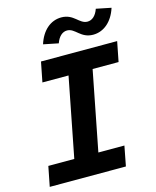

<svg xmlns="http://www.w3.org/2000/svg" viewBox="-136 -1044 925 1136"><g transform="rotate(-15 326.0 -475.5)"><path d="M25 0H491.5L515 -122H355.5L450.5 -608H609.5L633.5 -730H167L143 -608H303L208 -122H49ZM350 -951C284 -951 230 -904.5 205 -825L296.5 -806.5C311 -847.5 335.5 -867.5 363 -867.5C413 -867.5 429.5 -803 507 -803C572.5 -803 627 -849.5 652.5 -929L561 -947.5C546.5 -906 522 -886.5 494.5 -886.5C444 -886.5 427 -951 350 -951Z"/></g></svg>

Font: Monaspace Neon
Style: Bold Italic
Weight: 700
Italic angle: -11°
Designer: Riley Cran & the Lettermatic Team
Foundry: Lettermatic
Version: Version 1.200 (Monaspace Neon)